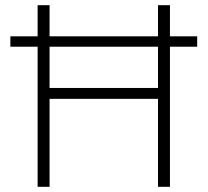

<svg xmlns="http://www.w3.org/2000/svg" viewBox="-20 -720 800 740"><path d="M20 -580H125V-700H171V-580H589V-700H635V-580H740V-540H635V0H589V-339H171V0H125V-540H20ZM589 -381V-540H171V-381Z"/></svg>

Font: PT Root UI Web Light
Style: Regular
Weight: 300
Designer: Vitaly Kuzmin
Foundry: ParaType Ltd.
Version: Version 1.000W